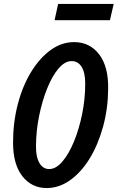

<svg xmlns="http://www.w3.org/2000/svg" viewBox="-20 -942 595 971"><path d="M216 9Q140 9 93 -51Q46 -111 46 -221Q46 -323 70 -415Q94 -507 137 -577.5Q180 -648 235.5 -688.5Q291 -729 355 -729Q434 -729 481.5 -667Q529 -605 527 -491Q526 -391 501 -300.5Q476 -210 433.5 -140.5Q391 -71 335 -31Q279 9 216 9ZM229 -87Q263 -87 295.5 -125Q328 -163 354 -226Q380 -289 395.5 -365.5Q411 -442 411 -519Q411 -574 393 -603.5Q375 -633 342 -633Q308 -633 276 -595.5Q244 -558 218.5 -494.5Q193 -431 177.5 -354Q162 -277 162 -199Q162 -146 180 -116.5Q198 -87 229 -87ZM256 -840 274 -922H555L536 -840Z"/></svg>

Font: Instrument Sans Condensed SemiBold Italic
Style: Regular
Weight: 600
Width: 3
Italic angle: -13°
Designer: Rodrigo Fuenzalida
Foundry: fragTYPE
Version: Version 1.000; ttfautohint (v1.8.4.7-5d5b);gftools[0.9.28]